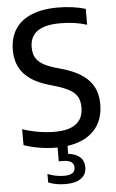

<svg xmlns="http://www.w3.org/2000/svg" viewBox="-63 -792 633 1045"><g transform="rotate(-5 254.0 -269.5)"><path d="M280.5 5.5V49Q322 53.5 344.5 74Q367 94.5 367 129Q367 168.5 337.5 190Q308 211.5 252.5 211.5Q200 211.5 158.5 194.5V148Q202.5 166 248 166Q278 166 293.2 156.5Q308.5 147 308.5 126Q308.5 85 247 85H226V9.5H218Q175 9.5 128.8 2Q82.5 -5.5 42.5 -19.5V-106.5Q85.5 -92 131 -84.5Q176.5 -77 218.5 -77Q374.5 -77 374.5 -197.5Q374.5 -231 362.2 -253.5Q350 -276 323 -292.2Q296 -308.5 248.5 -323L206.5 -335.5Q118.5 -361 74 -410.8Q29.5 -460.5 29.5 -540Q29.5 -605.5 59.2 -652.5Q89 -699.5 148 -724.5Q207 -749.5 293 -749.5Q333.5 -749.5 373.8 -744Q414 -738.5 444.5 -729V-642Q379.5 -663 298.5 -663Q133 -663 133 -546Q133 -514 144.2 -492.2Q155.5 -470.5 180.5 -454.5Q205.5 -438.5 249.5 -425L291.5 -413Q386 -385.5 432 -335.5Q478 -285.5 478 -205Q478 -117 426.8 -62.5Q375.5 -8 280.5 5.5Z"/></g></svg>

Font: Encode Sans Semi Condensed Medium
Style: Regular
Weight: 500
Width: 4
Designer: Multiple Designers
Foundry: Impallari Type
Version: Version 2.000